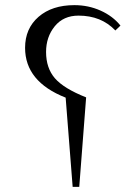

<svg xmlns="http://www.w3.org/2000/svg" viewBox="-20 -731 546 751"><path d="M78.1 -543.9Q78.1 -619.6 130.9 -665.3Q183.6 -710.9 271 -710.9Q325.7 -710.9 373.5 -689.5Q421.4 -668 451.2 -630.9L431.2 -611.8Q376 -669.9 287.1 -669.9Q228 -669.9 194.1 -628.2Q160.2 -586.4 160.2 -527.8Q160.2 -464.8 194.8 -424.8Q229.5 -384.8 316.9 -350.1L290 0H264.2L236.8 -349.1Q78.1 -411.6 78.1 -543.9Z"/></svg>

Font: Dihjauti S
Style: Regular
Weight: 400
Designer: T. Christopher White
Version: Version 3.0.0